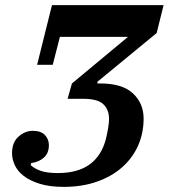

<svg xmlns="http://www.w3.org/2000/svg" viewBox="-20 -718 659 750"><path d="M228 12Q174 12 135.5 0Q97 -12 73 -30.5Q49 -49 38 -72.5Q27 -96 27 -119Q27 -162 52.5 -184.5Q78 -207 108 -207Q140 -207 155.5 -190.5Q171 -174 171 -151Q171 -120 151.5 -102.5Q132 -85 102 -81L100 -73Q115 -59 139.5 -50.5Q164 -42 206 -42Q284 -42 330.5 -76Q377 -110 394 -176Q399 -198 402.5 -218.5Q406 -239 406 -253Q406 -289 384 -310.5Q362 -332 306 -332H244L261 -392L480 -574H214L186 -465H125L183 -698H619L592 -589L361 -399L360 -392H372Q458 -392 499.5 -353Q541 -314 541 -255Q541 -198 519.5 -149.5Q498 -101 457.5 -65Q417 -29 359 -8.5Q301 12 228 12Z"/></svg>

Font: IBM Plex Serif SmBld
Style: Italic
Weight: 600
Italic angle: -14°
Designer: Mike Abbink, Paul van der Laan, Pieter van Rosmalen
Foundry: Bold Monday
Version: Version 3.001